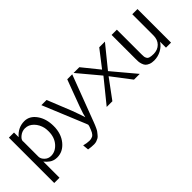

<svg xmlns="http://www.w3.org/2000/svg" viewBox="28 -1107 1910 1910"><g transform="rotate(-45 983.0 -152.5)"><path d="M77 166V-472H149V-407Q212 -480 301 -480Q375 -480 424.5 -410.5Q474 -341 474 -238Q474 -131 416.5 -61.5Q359 8 278 8Q255 8 234 1.5Q213 -5 199 -15.5Q185 -26 175 -35Q165 -44 158 -53L151 -62V166ZM150 -351Q150 -349 150.5 -344.5Q151 -340 151 -339V-128Q152 -99 179.5 -72.5Q207 -46 246 -46Q308 -46 354.5 -99.5Q401 -153 401 -236Q401 -265 397 -286Q384 -346 345 -385.5Q306 -425 255 -425Q216 -425 183.5 -400Q151 -375 150 -351Z M534 -472H607Q614 -456 709 -219Q750 -109 758 -78Q762 -105 794.5 -195Q827 -285 862.5 -378Q898 -471 898 -472H968L792 -8L783 16Q773 41 770.5 47.5Q768 54 757.5 76.5Q747 99 740 107.5Q733 116 720 132.5Q707 149 695 156Q683 163 666 169Q649 175 630 175Q593 175 551 168L545 105Q586 116 622 117Q645 118 668 107Q685 97 696.5 76Q708 55 722 15Q726 4 726 -2Q726 -5 725 -8Q724 -11 722 -15.5Q720 -20 719 -24Z M981 0 1178 -243V-244L987 -472H1068L1211 -295L1348 -472H1428L1242 -243L1446 0H1365L1211 -202H1210L1061 0Z M1522 -133V-472H1596V-124Q1596 -102 1597.5 -91Q1599 -80 1606.5 -66.5Q1614 -53 1633 -47.5Q1652 -42 1684 -42Q1741 -42 1777 -78Q1813 -114 1813 -175V-472H1886V0H1815V-83Q1789 -42 1742.5 -17Q1696 8 1642 8Q1609 8 1585 -2Q1561 -12 1549.5 -25Q1538 -38 1531 -59.5Q1524 -81 1523 -96Q1522 -111 1522 -133Z"/></g></svg>

Font: Coval
Style: ExtraLight
Weight: 250
Foundry: Context Ltd
Version: Version 001.000